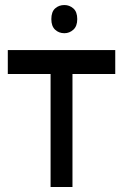

<svg xmlns="http://www.w3.org/2000/svg" viewBox="-20 -743 488 763"><path d="M236 -723Q256 -723 271.5 -709.5Q287 -696 287 -667Q287 -639 271.5 -625Q256 -611 236 -611Q214 -611 199 -625Q184 -639 184 -667Q184 -696 199 -709.5Q214 -723 236 -723ZM438 -544V-449H268V0H181V-449H11V-544Z"/></svg>

Font: lkorean85
Style: Book
Weight: 400
Designer: Jelle Bosma - Monotype Design Team
Foundry: Monotype Imaging Inc.
Version: Version 2.003